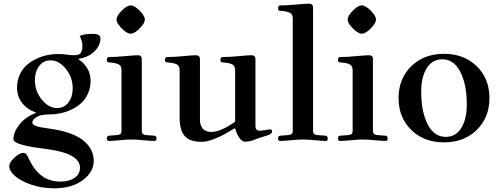

<svg xmlns="http://www.w3.org/2000/svg" viewBox="-20 -773 2760 1061"><path d="M31.2 144.5Q31.2 125 59.3 98.4Q87.4 71.8 107.9 71.8Q118.7 71.8 124.8 79.1Q130.9 86.4 140.6 107.4Q169.9 168.5 211.9 199.5Q253.9 230.5 316.4 230.5Q360.4 230.5 391.1 210.4Q421.9 190.4 421.9 153.3Q421.9 72.8 228 49.3Q54.2 28.3 54.2 -3.4Q54.2 -43 87.4 -85Q120.6 -127 178.2 -148.9V-151.4Q130.4 -167.5 102.3 -203.9Q74.2 -240.2 74.2 -288.1Q74.2 -326.2 88.1 -357.9Q102.1 -389.6 124.8 -410.6Q147.5 -431.6 177.7 -446.5Q208 -461.4 240 -468Q272 -474.6 304.7 -474.6Q327.1 -474.6 352.5 -470.7Q371.6 -467.8 391.6 -467.8Q417 -467.8 426.3 -480.5Q435.5 -493.2 435.5 -519.5Q435.5 -544.4 420.4 -574.7Q444.3 -585.9 496.1 -585.9Q516.6 -585.9 525.9 -578.9Q535.2 -571.8 535.2 -562.5Q535.2 -521 501 -488.3Q466.8 -455.6 415 -448.2L414.6 -444.8Q442.9 -426.8 461.7 -396.2Q480.5 -365.7 480.5 -326.7Q480.5 -288.6 466.6 -257.1Q452.6 -225.6 429.9 -204.3Q407.2 -183.1 377 -168.5Q346.7 -153.8 314.7 -147.2Q282.7 -140.6 250 -140.6Q207.5 -140.6 185.1 -127.9Q158.7 -113.3 158.7 -95.7Q158.7 -84.5 178.5 -76.9Q198.2 -69.3 247.6 -63Q377.4 -45.9 437.7 1.2Q498 48.3 498 115.7Q498 177.2 437.7 222.4Q377.4 267.6 280.3 267.6Q212.9 267.6 154.1 247.8Q95.2 228 63.2 200Q31.2 171.9 31.2 144.5ZM172.9 -331.1Q172.9 -269.5 210.9 -222.7Q249 -175.8 294.9 -175.8Q335.4 -175.8 358.6 -207.5Q381.8 -239.3 381.8 -284.2Q381.8 -345.7 343.8 -392.6Q305.7 -439.5 259.8 -439.5Q219.2 -439.5 196 -407.7Q172.9 -376 172.9 -331.1Z M652.8 -615.7Q624 -644.5 624 -665Q624 -685.5 652.8 -714.4Q681.6 -743.2 702.1 -743.2Q722.7 -743.2 751.5 -714.4Q780.3 -685.5 780.3 -665Q780.3 -644.5 751.5 -615.7Q722.7 -586.9 702.1 -586.9Q681.6 -586.9 652.8 -615.7ZM570.3 -7.8Q570.3 -22.9 584 -23.4L626 -26.4Q637.7 -27.3 644.5 -32Q651.4 -36.6 651.4 -49.8V-382.8Q651.4 -397.9 647.5 -405.5Q643.6 -413.1 634.3 -418Q619.6 -425.3 586.9 -427.7Q580.1 -428.2 577.4 -429Q574.7 -429.7 572.5 -432.6Q570.3 -435.5 570.3 -441.9Q570.3 -450.7 573.7 -454.3Q577.1 -458 586.4 -458Q621.6 -458 666.5 -462.4Q724.6 -467.8 741.7 -467.8Q752 -467.8 757.1 -463.1Q762.2 -458.5 762.9 -453.6Q763.7 -448.7 763.7 -439.9V-49.8Q763.7 -36.6 770.5 -32Q777.3 -27.3 789.1 -26.4L831.1 -23.4Q844.7 -22.9 844.7 -7.8Q844.7 5.9 834.5 5.9Q814.5 5.9 774.4 2Q737.8 -2 707.5 -2Q677.2 -2 640.6 2Q600.6 5.9 580.6 5.9Q570.3 5.9 570.3 -7.8Z M891.6 -441.9Q891.6 -450.7 895 -454.3Q898.4 -458 907.7 -458Q942.9 -458 987.8 -462.4Q1045.9 -467.8 1063 -467.8Q1073.2 -467.8 1078.4 -463.1Q1083.5 -458.5 1084.2 -453.6Q1085 -448.7 1085 -439.9V-109.4Q1085 -98.1 1087.6 -87.6Q1090.3 -77.1 1096.9 -66.9Q1103.5 -56.6 1116.7 -50.3Q1129.9 -43.9 1148.4 -43.9Q1198.2 -43.9 1279.3 -100.1V-382.8Q1279.3 -397.9 1275.4 -405.5Q1271.5 -413.1 1262.2 -418Q1247.6 -425.3 1214.8 -427.7Q1208 -428.2 1205.3 -429Q1202.6 -429.7 1200.4 -432.6Q1198.2 -435.5 1198.2 -441.9Q1198.2 -450.7 1201.7 -454.3Q1205.1 -458 1214.4 -458Q1249.5 -458 1294.4 -462.4Q1352.5 -467.8 1369.6 -467.8Q1379.9 -467.8 1385 -463.1Q1390.1 -458.5 1390.9 -453.6Q1391.6 -448.7 1391.6 -439.9V-76.2Q1391.6 -50.8 1414.6 -50.8Q1426.3 -50.8 1444.3 -54.2Q1465.3 -58.1 1474.1 -58.1Q1478.5 -58.1 1481 -54.7Q1483.4 -51.3 1483.4 -46.4Q1483.4 -31.7 1452.1 -22.9Q1412.1 -11.7 1378.4 2Q1359.9 9.8 1333.5 9.8Q1316.4 9.8 1301.5 -12.9Q1286.6 -35.6 1279.8 -62.5L1275.9 -64Q1237.8 -40.5 1214.4 -27.8Q1190.9 -15.1 1156 -2.2Q1121.1 10.7 1094.7 10.7Q1026.9 10.7 999.8 -22.5Q972.7 -55.7 972.7 -121.6V-382.8Q972.7 -397.9 968.8 -405.5Q964.8 -413.1 955.6 -418Q940.9 -425.3 908.2 -427.7Q901.4 -428.2 898.7 -429Q896 -429.7 893.8 -432.6Q891.6 -435.5 891.6 -441.9Z M1516.6 -7.8Q1516.6 -22.9 1530.3 -23.4L1572.3 -26.4Q1584 -27.3 1590.8 -32Q1597.7 -36.6 1597.7 -49.8V-668Q1597.7 -683.1 1593.8 -690.7Q1589.8 -698.2 1580.6 -703.1Q1565.9 -710.4 1533.2 -712.9Q1526.4 -713.4 1523.7 -714.1Q1521 -714.8 1518.8 -717.8Q1516.6 -720.7 1516.6 -727.1Q1516.6 -735.8 1520 -739.5Q1523.4 -743.2 1532.7 -743.2Q1567.9 -743.2 1612.8 -747.6Q1670.9 -752.9 1688 -752.9Q1698.2 -752.9 1703.4 -748.3Q1708.5 -743.7 1709.2 -738.8Q1710 -733.9 1710 -725.1V-49.8Q1710 -36.6 1716.8 -32Q1723.6 -27.3 1735.4 -26.4L1777.3 -23.4Q1791 -22.9 1791 -7.8Q1791 5.9 1780.8 5.9Q1760.7 5.9 1720.7 2Q1684.1 -2 1653.8 -2Q1623.5 -2 1586.9 2Q1546.9 5.9 1526.9 5.9Q1516.6 5.9 1516.6 -7.8Z M1930.2 -615.7Q1901.4 -644.5 1901.4 -665Q1901.4 -685.5 1930.2 -714.4Q1959 -743.2 1979.5 -743.2Q2000 -743.2 2028.8 -714.4Q2057.6 -685.5 2057.6 -665Q2057.6 -644.5 2028.8 -615.7Q2000 -586.9 1979.5 -586.9Q1959 -586.9 1930.2 -615.7ZM1847.7 -7.8Q1847.7 -22.9 1861.3 -23.4L1903.3 -26.4Q1915 -27.3 1921.9 -32Q1928.7 -36.6 1928.7 -49.8V-382.8Q1928.7 -397.9 1924.8 -405.5Q1920.9 -413.1 1911.6 -418Q1897 -425.3 1864.3 -427.7Q1857.4 -428.2 1854.7 -429Q1852.1 -429.7 1849.9 -432.6Q1847.7 -435.5 1847.7 -441.9Q1847.7 -450.7 1851.1 -454.3Q1854.5 -458 1863.8 -458Q1898.9 -458 1943.8 -462.4Q2002 -467.8 2019 -467.8Q2029.3 -467.8 2034.4 -463.1Q2039.6 -458.5 2040.3 -453.6Q2041 -448.7 2041 -439.9V-49.8Q2041 -36.6 2047.9 -32Q2054.7 -27.3 2066.4 -26.4L2108.4 -23.4Q2122.1 -22.9 2122.1 -7.8Q2122.1 5.9 2111.8 5.9Q2091.8 5.9 2051.8 2Q2015.1 -2 1984.9 -2Q1954.6 -2 1918 2Q1877.9 5.9 1857.9 5.9Q1847.7 5.9 1847.7 -7.8Z M2252.9 -54.7Q2182.6 -123 2182.6 -231Q2182.6 -338.9 2252.9 -407.2Q2323.2 -475.6 2433.6 -475.6Q2543.9 -475.6 2614.3 -407.2Q2684.6 -338.9 2684.6 -231Q2684.6 -123 2614.3 -54.7Q2543.9 13.7 2433.6 13.7Q2323.2 13.7 2252.9 -54.7ZM2307.6 -267.6Q2307.6 -154.8 2343.5 -85.7Q2379.4 -16.6 2442.9 -16.6Q2498.5 -16.6 2529.1 -65.7Q2559.6 -114.7 2559.6 -194.3Q2559.6 -307.1 2523.7 -376.2Q2487.8 -445.3 2424.3 -445.3Q2368.7 -445.3 2338.1 -396.2Q2307.6 -347.2 2307.6 -267.6Z"/></svg>

Font: Monomachus
Style: Medium
Weight: 500
Designer: Alexey Kryukov
Version: Version 1.0